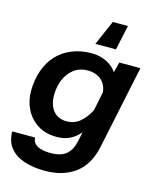

<svg xmlns="http://www.w3.org/2000/svg" viewBox="-139 -871 928 1153"><g transform="rotate(15 325.0 -294.5)"><path d="M500 -489 517 -554H648L539 -35Q514 81 439 135.5Q364 190 252 190Q179 190 122.5 171Q66 152 34.5 112.5Q3 73 3 12H145Q147 47 177 62.5Q207 78 257 78Q324 78 356.5 49Q389 20 400 -34L412 -92Q383 -58 348 -41.5Q313 -25 269 -25Q199 -25 150 -56Q101 -87 75 -138.5Q49 -190 49 -250Q49 -321 69.5 -379.5Q90 -438 128 -479Q166 -520 221 -542.5Q276 -565 344 -565Q393 -565 435.5 -544.5Q478 -524 500 -489ZM301 -131Q350 -131 384.5 -160.5Q419 -190 444 -238L468 -356Q463 -403 431 -431Q399 -459 347 -459Q297 -459 261.5 -432Q226 -405 207.5 -361Q189 -317 189 -264Q189 -203 218.5 -167Q248 -131 301 -131ZM510 -779 477 -625H349L416 -779Z"/></g></svg>

Font: Azeret Mono Thin SemiBold
Style: Italic
Weight: 600
Italic angle: -12°
Version: Version 1.002